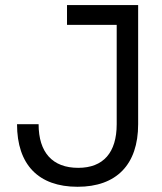

<svg xmlns="http://www.w3.org/2000/svg" viewBox="-20 -713 626 743"><path d="M280.3 9.8C430.2 9.8 514.6 -75.7 514.6 -232.4V-693.4H239.3V-616.7H431.6V-232.4C431.6 -122.6 379.9 -63.5 282.7 -63.5C183.1 -63.5 129.4 -123 129.4 -232.4H45.9C45.9 -76.2 128.4 9.8 280.3 9.8Z"/></svg>

Font: Cascadia Code SemiLight
Style: Regular
Weight: 350
Monospace: yes
Designer: Aaron Bell
Foundry: Saja Typeworks
Version: Version 2404.023